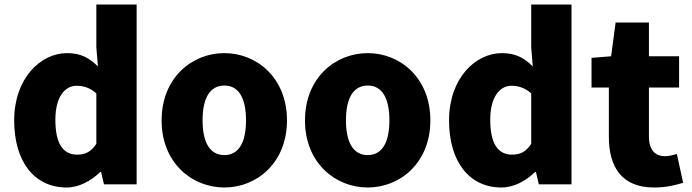

<svg xmlns="http://www.w3.org/2000/svg" viewBox="-20 -819 3075 853"><path d="M276 14C330 14 385 -15 425 -55H429L442 0H587V-799H408V-609L415 -524C378 -560 341 -583 278 -583C160 -583 43 -471 43 -284C43 -99 134 14 276 14ZM323 -132C262 -132 226 -178 226 -287C226 -392 271 -438 320 -438C350 -438 381 -429 408 -404V-180C384 -143 357 -132 323 -132Z M977 14C1121 14 1255 -96 1255 -284C1255 -473 1121 -583 977 -583C832 -583 698 -473 698 -284C698 -96 832 14 977 14ZM977 -130C910 -130 880 -190 880 -284C880 -379 910 -439 977 -439C1043 -439 1073 -379 1073 -284C1073 -190 1043 -130 977 -130Z M1614 14C1758 14 1892 -96 1892 -284C1892 -473 1758 -583 1614 -583C1469 -583 1335 -473 1335 -284C1335 -96 1469 14 1614 14ZM1614 -130C1547 -130 1517 -190 1517 -284C1517 -379 1547 -439 1614 -439C1680 -439 1710 -379 1710 -284C1710 -190 1680 -130 1614 -130Z M2208 14C2262 14 2317 -15 2357 -55H2361L2374 0H2519V-799H2340V-609L2347 -524C2310 -560 2273 -583 2210 -583C2092 -583 1975 -471 1975 -284C1975 -99 2066 14 2208 14ZM2255 -132C2194 -132 2158 -178 2158 -287C2158 -392 2203 -438 2252 -438C2282 -438 2313 -429 2340 -404V-180C2316 -143 2289 -132 2255 -132Z M2886 14C2944 14 2985 2 3015 -7L2987 -135C2973 -131 2953 -125 2935 -125C2893 -125 2863 -150 2863 -213V-430H2997V-569H2863V-719H2715L2695 -569L2608 -562V-430H2685V-211C2685 -76 2743 14 2886 14Z"/></svg>

Font: Noto Sans CJK KR Black
Style: Regular
Weight: 900
Designer: Ryoko NISHIZUKA (kana & ideographs); Paul D. Hunt (Latin, Greek & Cyrillic); Wenlong ZHANG (bopomofo); Sandoll Communica
Foundry: Adobe Systems Incorporated
Version: Version 1.004;PS 1.004;hotconv 1.0.82;makeotf.lib2.5.63406